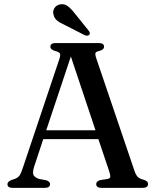

<svg xmlns="http://www.w3.org/2000/svg" viewBox="-20 -908 755 928"><path d="M222 -18.5Q222 0 196.5 0H41.5Q16 0 16 -18Q16 -29.5 34.5 -37.5L53.5 -44Q68 -50 75 -60.5Q82 -71 91 -98.5L267 -623Q273 -641 269.8 -648.8Q266.5 -656.5 248.5 -661Q223.5 -667.5 223.5 -682Q223.5 -700 249.5 -700H457Q483 -700 483 -682.5Q483 -667.5 459 -661.5Q444.5 -658.5 441.8 -652.2Q439 -646 443.5 -631.5L629 -85Q635.5 -64.5 644.8 -54.2Q654 -44 672 -40Q686 -35.5 690.8 -30.8Q695.5 -26 695.5 -18.5Q695.5 0 669.5 0H470.5Q445 0 445 -18.5Q445 -32 464.5 -37.5L500 -43Q513 -46 513.2 -54.2Q513.5 -62.5 507.5 -81L455.5 -235.5H189L145.5 -104Q136.5 -76.5 141.2 -63.8Q146 -51 169 -43L202.5 -37Q222 -31 222 -18.5ZM203.5 -278.5H441.5L322.5 -635ZM341.5 -843 408 -760.5Q412 -755.5 413.8 -750.2Q415.5 -745 412 -740.5Q404 -732 389.5 -738L293.5 -787Q270.5 -797 256.2 -808.5Q242 -820 238.5 -838.5Q234 -853 242.5 -867.8Q251 -882.5 269.5 -886.5Q290.5 -891 307.2 -878.5Q324 -866 341.5 -843Z"/></svg>

Font: Fraunces 9pt S000
Style: Regular
Weight: 400
Version: Version 1.000; ttfautohint (v1.8.3)